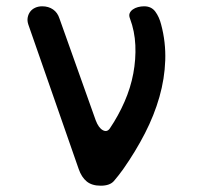

<svg xmlns="http://www.w3.org/2000/svg" viewBox="-20 -580 640 610"><path d="M230 -43 70 -502Q66 -514 68 -524.5Q70 -535 76 -543Q82 -551 92 -555.5Q102 -560 114 -560Q134 -560 148.5 -550Q163 -540 169 -521L284 -198Q293 -174 306.5 -166.5Q320 -159 329 -172Q356 -212 375.5 -256.5Q395 -301 403.5 -346.5Q412 -392 410 -436.5Q408 -481 393 -521Q389 -531 392 -538Q395 -545 402 -550Q409 -555 418.5 -557.5Q428 -560 438 -560Q461 -560 473.5 -543Q486 -526 492 -502Q507 -446 505 -388Q503 -330 486.5 -272Q470 -214 440.5 -156.5Q411 -99 371 -42Q355 -20 342 -5Q329 10 300 10Q272 10 255.5 -3.5Q239 -17 230 -43Z"/></svg>

Font: Maple Mono Medium
Style: Regular
Weight: 500
Monospace: yes
Designer: subframe7536
Version: Version 7.000